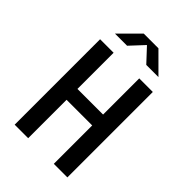

<svg xmlns="http://www.w3.org/2000/svg" viewBox="-270 -1050 1160 1160"><g transform="rotate(45 310.0 -470.0)"><path d="M419.5 0H535.5V-730H419.5V-421H200.5V-730H85V0H200.5V-328H419.5ZM124.5 -817.5H228L310 -905.5L392 -817.5H496L373 -940.5H247.5Z"/></g></svg>

Font: Monaspace Krypton Medium
Style: Regular
Weight: 500
Designer: Riley Cran & the Lettermatic Team
Foundry: Lettermatic
Version: Version 1.101 (Monaspace Krypton)